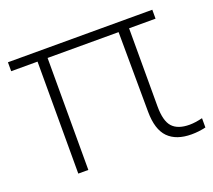

<svg xmlns="http://www.w3.org/2000/svg" viewBox="-99 -669 897 808"><g transform="rotate(-20 350.0 -265.0)"><path d="M695 -40V1.5Q663.5 9 631 9Q563 9 527.2 -27.2Q491.5 -63.5 491 -143L489 -500.5H171V1H126V-500.5H8V-540.5H654.5V-500.5H536V-151Q536 -85.5 560.2 -58.8Q584.5 -32 637 -32Q662 -32 695 -40Z"/></g></svg>

Font: Encode Sans Expanded ExtraLight
Style: Regular
Weight: 275
Width: 7
Designer: Multiple Designers
Foundry: Impallari Type
Version: Version 2.000